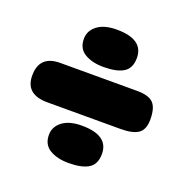

<svg xmlns="http://www.w3.org/2000/svg" viewBox="-96 -573 639 667"><g transform="rotate(20 223.0 -239.5)"><path d="M365 -310Q408 -310 425 -292.5Q442 -275 442 -232Q442 -195 421.5 -180.5Q401 -166 356 -166H85Q4 -166 4 -236Q4 -310 81 -310ZM129 -417Q129 -447 154.5 -466.5Q180 -486 226 -486Q325 -486 325 -417Q325 -379 300 -363.5Q275 -348 226 -348Q184 -348 156.5 -364.5Q129 -381 129 -417ZM129 -62Q129 -92 154.5 -111.5Q180 -131 226 -131Q325 -131 325 -62Q325 -24 300 -8.5Q275 7 226 7Q184 7 156.5 -9.5Q129 -26 129 -62Z"/></g></svg>

Font: Coiny
Style: Regular
Weight: 400
Version: Version 001.001